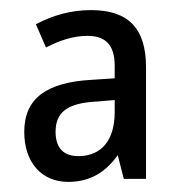

<svg xmlns="http://www.w3.org/2000/svg" viewBox="-20 -742 359 380"><path d="M160 -722C121 -722 85 -712 51 -694L71 -648C98 -662 125 -671 153 -671C188 -671 207 -654 207 -612V-587L161 -584C73 -579 28 -548 28 -481C28 -421 62 -382 115 -382C158 -382 189 -401 213 -435L225 -388H269V-609C269 -686 234 -722 160 -722ZM171 -541 207 -544V-520C207 -466 182 -433 135 -433C107 -433 90 -448 90 -481C90 -519 112 -538 171 -541Z"/></svg>

Font: Noto Sans Gujarati UI Condensed
Style: Regular
Weight: 400
Width: 3
Designer: Jelle Bosma - Monotype Design Team, Universal Thirst
Foundry: Monotype Imaging Inc.
Version: Version 2.106